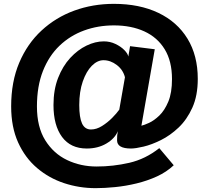

<svg xmlns="http://www.w3.org/2000/svg" viewBox="-20 -790 1105 998"><path d="M477 188Q392 188 313.2 162Q234.5 136 172.5 83.2Q110.5 30.5 74.2 -49.5Q38 -129.5 38 -237Q38 -365 80 -464Q122 -563 195.8 -631.2Q269.5 -699.5 366 -734.8Q462.5 -770 572 -770Q705 -770 803 -723.2Q901 -676.5 954.5 -589Q1008 -501.5 1008 -380Q1008 -293 980 -230.8Q952 -168.5 908.5 -127.2Q865 -86 816.8 -62Q768.5 -38 726.5 -28Q684.5 -18 661 -18Q588.5 -18 588.5 -60.5Q588.5 -75.5 589.2 -85.2Q590 -95 592.5 -108Q577 -70 533 -44Q489 -18 431 -18Q347 -18 302.5 -78.2Q258 -138.5 258 -244Q258 -323.5 282 -385Q306 -446.5 345 -488.8Q384 -531 429.8 -553Q475.5 -575 519.5 -575Q552 -575 580.2 -561.5Q608.5 -548 626.5 -529.5Q644.5 -511 647 -496L656 -550L784.5 -534L715 -136.5Q728.5 -139.5 754.5 -151.2Q780.5 -163 808 -189.2Q835.5 -215.5 854.8 -261.5Q874 -307.5 874 -379Q874 -472 836 -534Q798 -596 730 -627Q662 -658 572 -658Q489.5 -658 417 -631.5Q344.5 -605 289.5 -552.5Q234.5 -500 203.2 -421Q172 -342 172 -237Q172 -130 215.2 -60.8Q258.5 8.5 329 42Q399.5 75.5 482 75.5Q568.5 75.5 652.2 56.2Q736 37 808 -20L883 69Q846 104 795.8 127Q745.5 150 689.5 163.5Q633.5 177 578.5 182.5Q523.5 188 477 188ZM453 -117Q481.5 -117 510.2 -135Q539 -153 563 -177.2Q587 -201.5 600 -220L629.5 -388.5Q619.5 -427.5 587 -452.2Q554.5 -477 518 -477Q486 -477 457.2 -448Q428.5 -419 410.2 -366.5Q392 -314 392 -244Q392 -179 406.5 -148Q421 -117 453 -117Z"/></svg>

Font: Junction
Style: Bold
Weight: 700
Designer: Caroline Hadilaksono
Foundry: Caroline Hadilaksono, Tyler Finck, The League of Moveable Type
Version: Version 2.000; ttfautohint (v1.8.3)